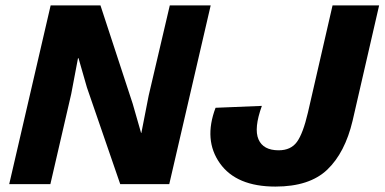

<svg xmlns="http://www.w3.org/2000/svg" viewBox="-20 -680 1420 709"><path d="M14 0 167 -660H351L470 -297L501 -189H502L529 -327L607 -660H758L605 0H424L301 -357L270 -465H268L243 -333L166 0ZM997 9Q853 9 792 -77Q731 -163 776 -282L947 -289Q917 -206 934.5 -165.5Q952 -125 1009 -125Q1054 -125 1076.5 -156Q1099 -187 1117 -264L1208 -660H1380L1282 -234Q1254 -116 1188.5 -53.5Q1123 9 997 9Z"/></svg>

Font: Elaine Sans
Style: Bold Italic
Weight: 700
Italic angle: -13°
Designer: Wei Huang
Foundry: Wei Huang
Version: Version 2.001;December 24, 2019;FontCreator 12.0.0.2547 64-b